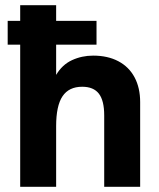

<svg xmlns="http://www.w3.org/2000/svg" viewBox="-20 -717 610 737"><path d="M57.5 -545.5H9.5V-637H57.5V-697H195.5V-637H350.5V-545.5H195.5V-429.5Q218.5 -468.5 256.2 -486Q294 -503.5 337.5 -503.5Q393.5 -503.5 434.2 -482Q475 -460.5 496.5 -420.2Q518 -380 518 -325V0H380V-274Q380 -331 359.5 -357.5Q339 -384 295.5 -384Q244.5 -384 220 -347.5Q195.5 -311 195.5 -233V0H57.5Z"/></svg>

Font: HK Grotesk ExtraBold
Style: Regular
Weight: 800
Designer: Alfredo Marco Pradil
Foundry: Hanken Design Co.
Version: Version 3.001